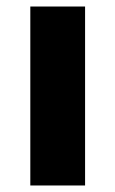

<svg xmlns="http://www.w3.org/2000/svg" viewBox="-20 -569 354 589"><path d="M241 0V-549H73V0Z"/></svg>

Font: Noto Sans Telugu ExtraBold
Style: Regular
Weight: 800
Designer: Jelle Bosma - Monotype Design Team
Foundry: Monotype Imaging Inc.
Version: Version 2.005